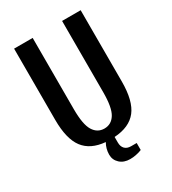

<svg xmlns="http://www.w3.org/2000/svg" viewBox="-205 -807 961 1074"><g transform="rotate(-30 275.0 -270.0)"><path d="M224 80Q224 42 243 9Q149 1 104.5 -58Q60 -117 60 -240V-700H180V-240Q180 -141 205 -100.5Q230 -60 275 -60Q320 -60 345 -100.5Q370 -141 370 -240V-700H490V-240Q490 -114 444 -55.5Q398 3 300 9V45Q300 71 314 85.5Q328 100 354 100H390V145Q388 146 378 149.5Q368 153 351 156.5Q334 160 314 160Q274 160 249 137Q224 114 224 80Z"/></g></svg>

Font: Cuprum
Style: Bold
Weight: 700
Designer: Jovanny Lemonad
Foundry: Jovanny Lemonad
Version: Version 2.000